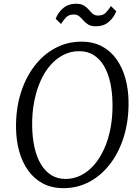

<svg xmlns="http://www.w3.org/2000/svg" viewBox="-20 -970 727 1000"><path d="M310.5 10Q250 10 204.2 -14Q158.5 -38 127.5 -80.8Q96.5 -123.5 80.5 -180.2Q64.5 -237 63.5 -302.5Q62 -399.5 87 -481.5Q112 -563.5 158.2 -624.5Q204.5 -685.5 267.2 -719.2Q330 -753 404 -753Q465.5 -753 511.2 -728.5Q557 -704 587.2 -661Q617.5 -618 633 -562Q648.5 -506 649.5 -442.5Q651 -346.5 626.8 -264.2Q602.5 -182 556.8 -120.5Q511 -59 448.2 -24.5Q385.5 10 310.5 10ZM321.5 -38Q364 -38 401.8 -57Q439.5 -76 470 -111Q500.5 -146 522.5 -194.8Q544.5 -243.5 555.8 -303.2Q567 -363 566 -431Q565 -491.5 553.8 -541.5Q542.5 -591.5 520.8 -627.8Q499 -664 467 -683.8Q435 -703.5 392 -703.5Q349.5 -703.5 311.8 -684.8Q274 -666 243.5 -631.5Q213 -597 191.2 -548.5Q169.5 -500 158 -440.5Q146.5 -381 147.5 -313Q148.5 -251.5 160 -201Q171.5 -150.5 193.5 -114Q215.5 -77.5 247.5 -57.8Q279.5 -38 321.5 -38ZM479.5 -833Q454.5 -833 439.5 -842.2Q424.5 -851.5 414 -863.8Q403.5 -876 392.5 -885.2Q381.5 -894.5 364.5 -894.5Q339.5 -894.5 325.2 -880.5Q311 -866.5 298 -845L270 -872Q282 -904.5 309 -927.5Q336 -950.5 376 -950.5Q402 -950.5 417 -941.2Q432 -932 442.2 -919.8Q452.5 -907.5 463.2 -898.2Q474 -889 491 -889Q516 -889 530.2 -903Q544.5 -917 557.5 -938.5L585.5 -911.5Q573.5 -879 546.5 -856Q519.5 -833 479.5 -833Z"/></svg>

Font: Merriweather Light 18pt Light
Style: Italic
Weight: 300
Italic angle: -7.8°
Version: Version 2.101